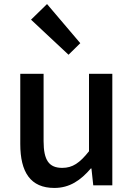

<svg xmlns="http://www.w3.org/2000/svg" viewBox="-20 -914 660 947"><path d="M248 13C324 13 378 -25 428 -83H431L440 0H534V-550H419V-168C373 -110 338 -86 287 -86C222 -86 195 -123 195 -218V-550H80V-204C80 -64 131 13 248 13ZM318 -644 376 -701 212 -894 133 -817Z"/></svg>

Font: Genne Gothic Medium
Style: Regular
Weight: 500
Designer: Ryoko NISHIZUKA (kana & ideographs); Paul D. Hunt (Latin, Greek & Cyrillic); Wenlong ZHANG (bopomofo); Sandoll Communica
Foundry: Adobe Systems Incorporated
Version: Version 1.004;PS 1.004;hotconv 16.6.51;makeotf.lib2.5.65220